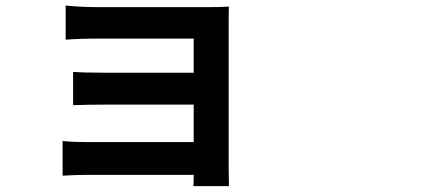

<svg xmlns="http://www.w3.org/2000/svg" viewBox="-20 -585 1540 681"><path d="M791 -495.1V6.8Q791 14.6 791.5 40.5Q792 66.4 792 75.2H666Q667 66.4 667 35.2H288.1Q252 35.2 202.1 38.1V-85Q235.4 -81.1 289.1 -81.1H667V-213.9H347.7Q286.1 -213.9 239.3 -211.9V-330.1Q279.3 -327.1 347.7 -327.1H667V-448.2H336.9Q261.7 -448.2 212.9 -444.3V-565.4Q265.6 -559.6 336.9 -559.6H714.8Q760.7 -559.6 792 -561.5Q791 -548.8 791 -495.1Z"/></svg>

Font: Bpmf Zihi Sans Bold
Style: Bold
Weight: 700
Foundry: But Ko
Version: Version 1.320